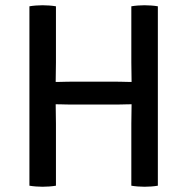

<svg xmlns="http://www.w3.org/2000/svg" viewBox="-20 -707 713 731"><path d="M249.5 -309Q245 -309 233 -309.2Q221 -309.5 209 -309.8Q197 -310 192 -310Q177.5 -310 162.2 -309.5Q147 -309 132.5 -309V-396Q147 -396 162.2 -395.5Q177.5 -395 192 -395Q197 -395 209 -395.2Q221 -395.5 233 -395.8Q245 -396 249.5 -396H424Q428.5 -396 440.5 -395.8Q452.5 -395.5 464.5 -395.2Q476.5 -395 481 -395Q496 -395 511.2 -395.5Q526.5 -396 541 -396V-309Q526.5 -309 511.2 -309.5Q496 -310 481 -310Q476.5 -310 464.5 -309.8Q452.5 -309.5 440.5 -309.2Q428.5 -309 424 -309ZM193 0Q181.5 2 167.8 3Q154 4 142 4Q131 4 117.2 3Q103.5 2 92 0V-683Q103.5 -685 117.2 -686Q131 -687 142 -687Q154 -687 167.8 -686Q181.5 -685 193 -683V-469Q193 -448 192.5 -431.8Q192 -415.5 192 -395V-310Q192 -290 192.5 -273.5Q193 -257 193 -236ZM480 -236Q480 -257 480.5 -273.5Q481 -290 481 -310V-395Q481 -415.5 480.5 -431.8Q480 -448 480 -469V-683Q491.5 -685 505 -686Q518.5 -687 530 -687Q542 -687 556 -686Q570 -685 581 -683V0Q569.5 2 556.2 3Q543 4 530.5 4Q519 4 505.2 3Q491.5 2 480 0Z"/></svg>

Font: Signika Negative
Style: Regular
Weight: 400
Designer: Anna Giedry
Foundry: Anna Giedry
Version: Version 2.001